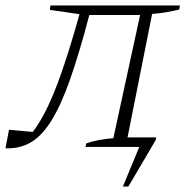

<svg xmlns="http://www.w3.org/2000/svg" viewBox="-30 -538 687 703"><path d="M626 -503Q605 -498 580.5 -493.5Q556 -489 527 -487L437 -35H542L540 -25L440 145H420L480 0H283L286 -13Q309 -21 333.5 -25.5Q358 -30 385 -32L483 -483H297Q260 -342 226.5 -247Q193 -152 158 -96Q123 -40 82.5 -16.5Q42 7 -10 5L3 -63L90 -55Q129 -106 165 -192.5Q201 -279 244 -426L261 -486L152 -502L155 -518H629Z"/></svg>

Font: Piazzolla SC ExtraLight
Style: Italic
Weight: 200
Italic angle: -11.3°
Designer: Juan Pablo del Peral
Foundry: Huerta Tipografica
Version: Version 1.330